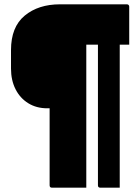

<svg xmlns="http://www.w3.org/2000/svg" viewBox="-20 -720 640 890"><path d="M434 139V-513H380V150H221Q210 150 210 139V-218H199Q149 -218 111 -241.5Q73 -265 52 -306.5Q31 -348 31 -402V-488Q31 -595 94.5 -647.5Q158 -700 258 -700H568Q573 -700 576 -697Q579 -694 579 -689V-513H535V150H445Q434 150 434 139Z"/></svg>

Font: Recursive Sn Lnr St XBk
Style: Regular
Weight: 1000
Version: Version 1.079;hotconv 1.0.112;makeotfexe 2.5.65598; ttfautoh